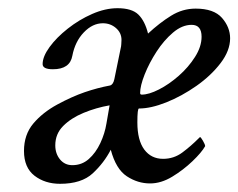

<svg xmlns="http://www.w3.org/2000/svg" viewBox="-20 -446 587 473"><path d="M127.9 6.8Q90.8 6.8 64.9 -13.2Q39.1 -33.2 39.1 -74.2Q39.1 -114.3 62 -141.6Q85 -168.9 121.1 -188.5Q157.2 -208 188.5 -218.8Q219.7 -229.5 251 -235.4Q258.8 -237.3 261.7 -251L278.3 -332Q278.3 -334 278.8 -337.4Q279.3 -340.8 279.3 -347.7Q279.3 -365.2 265.6 -377Q252 -388.7 233.4 -388.7Q208 -388.7 186.5 -366.2Q165 -343.8 158.2 -308.6Q152.3 -275.4 110.4 -275.4Q85 -275.4 85 -288.1Q85 -306.6 102.1 -330.1Q119.1 -353.5 147 -375.5Q174.8 -397.5 207 -411.6Q239.3 -425.8 269.5 -425.8Q304.7 -425.8 320.8 -410.2Q336.9 -394.5 344.7 -363.3Q373 -389.6 401.4 -407.2Q429.7 -424.8 461.9 -424.8Q506.8 -424.8 526.9 -401.9Q546.9 -378.9 546.9 -351.6Q546.9 -321.3 523.4 -290.5Q500 -259.8 463.9 -234.4Q427.7 -209 389.6 -193.8Q351.6 -178.7 322.3 -178.7Q318.4 -178.7 318.4 -144.5Q318.4 -100.6 335.4 -77.6Q352.5 -54.7 381.8 -54.7Q408.2 -54.7 429.2 -70.3Q450.2 -85.9 469.7 -105.5L472.7 -108.4Q474.6 -108.4 480 -99.1Q485.4 -89.8 485.4 -85.9Q476.6 -70.3 454.1 -48.8Q431.6 -27.3 404.3 -10.7Q377 5.9 349.6 5.9Q319.3 5.9 292.5 -11.7Q265.6 -29.3 252.9 -77.1Q236.3 -44.9 208.5 -19Q180.7 6.8 127.9 6.8ZM329.1 -212.9Q346.7 -212.9 371.6 -225.6Q396.5 -238.3 420.4 -259.3Q444.3 -280.3 460.4 -305.7Q476.6 -331.1 476.6 -355.5Q476.6 -384.8 452.1 -384.8Q428.7 -384.8 406.2 -365.7Q383.8 -346.7 365.7 -318.8Q347.7 -291 336.4 -262.7Q325.2 -234.4 325.2 -216.8Q325.2 -212.9 329.1 -212.9ZM158.2 -39.1Q181.6 -39.1 198.7 -54.2Q215.8 -69.3 227.1 -93.3Q238.3 -117.2 242.2 -141.6L250 -186.5Q216.8 -180.7 186 -168Q155.3 -155.3 135.7 -135.7Q116.2 -116.2 116.2 -87.9Q116.2 -67.4 127.9 -53.2Q139.6 -39.1 158.2 -39.1Z"/></svg>

Font: Crimson Text
Style: Italic
Weight: 400
Italic angle: -11°
Designer: Sebastian Kosch
Foundry: Sebastian Kosch
Version: Version 1.100; ttfautohint (v1.8.4)